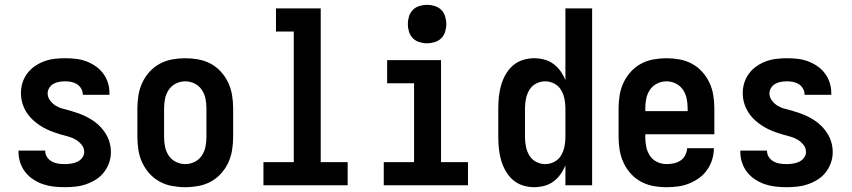

<svg xmlns="http://www.w3.org/2000/svg" viewBox="-20 -770 3540 798"><path d="M249 8Q226 8 203.5 5.5Q181 3 160 -4Q139 -11 119.5 -23.5Q100 -36 86 -53.5Q72 -71 64.5 -93Q57 -115 57 -137V-144H168V-142Q168 -128 176 -116.5Q184 -105 196 -98.5Q208 -92 221.5 -90Q235 -88 249 -88Q262 -88 275.5 -90Q289 -92 301 -97.5Q313 -103 321.5 -114Q330 -125 330 -138Q330 -155 319.5 -168Q309 -181 295 -189.5Q281 -198 265.5 -202Q250 -206 234.5 -210.5Q219 -215 203.5 -220.5Q188 -226 173.5 -233Q159 -240 145.5 -249Q132 -258 120 -268.5Q108 -279 98 -292Q88 -305 81 -320Q74 -335 70.5 -350.5Q67 -366 67 -382Q67 -405 73.5 -426Q80 -447 93.5 -465Q107 -483 125.5 -495.5Q144 -508 164.5 -515.5Q185 -523 207 -525.5Q229 -528 251 -528Q273 -528 295 -525.5Q317 -523 337.5 -515.5Q358 -508 376.5 -495.5Q395 -483 408.5 -465Q422 -447 428.5 -426Q435 -405 435 -383V-376H324V-378Q324 -391 317 -402.5Q310 -414 299.5 -420.5Q289 -427 276.5 -429.5Q264 -432 251 -432Q239 -432 226.5 -430Q214 -428 203 -422Q192 -416 185 -405Q178 -394 178 -382Q178 -366 188 -352.5Q198 -339 212 -330.5Q226 -322 242 -318Q258 -314 273.5 -309.5Q289 -305 304.5 -299.5Q320 -294 334.5 -287Q349 -280 362.5 -271.5Q376 -263 388 -252Q400 -241 410 -228Q420 -215 427 -200.5Q434 -186 437.5 -170Q441 -154 441 -138Q441 -115 433.5 -93.5Q426 -72 412 -54Q398 -36 379 -24Q360 -12 338.5 -4.5Q317 3 294.5 5.5Q272 8 249 8Z M750 8Q723 8 695.5 3Q668 -2 644 -15Q620 -28 601.5 -48.5Q583 -69 571.5 -93.5Q560 -118 555.5 -145.5Q551 -173 551 -200V-320Q551 -347 555.5 -374.5Q560 -402 571.5 -426.5Q583 -451 601.5 -471.5Q620 -492 644 -505Q668 -518 695.5 -523Q723 -528 750 -528Q777 -528 804.5 -523Q832 -518 856 -505Q880 -492 898.5 -471.5Q917 -451 928.5 -426.5Q940 -402 944.5 -374.5Q949 -347 949 -320V-200Q949 -173 944.5 -145.5Q940 -118 928.5 -93.5Q917 -69 898.5 -48.5Q880 -28 856 -15Q832 -2 804.5 3Q777 8 750 8ZM750 -88Q770 -88 788.5 -97Q807 -106 818.5 -123Q830 -140 834 -160Q838 -180 838 -200V-320Q838 -340 834 -360Q830 -380 818.5 -397Q807 -414 788.5 -423Q770 -432 750 -432Q730 -432 711.5 -423Q693 -414 681.5 -397Q670 -380 666 -360Q662 -340 662 -320V-200Q662 -180 666 -160Q670 -140 681.5 -123Q693 -106 711.5 -97Q730 -88 750 -88Z M1075 0V-96H1201V-639H1127V-735H1313V-96H1425V0Z M1575 0V-96H1701V-424H1589V-520H1813V-96H1925V0ZM1755 -590Q1739 -590 1723 -595Q1707 -600 1696 -611Q1685 -622 1680 -638Q1675 -654 1675 -670Q1675 -686 1680 -702Q1685 -718 1696 -729Q1707 -740 1723 -745Q1739 -750 1755 -750Q1771 -750 1787 -745Q1803 -740 1814 -729Q1825 -718 1830 -702Q1835 -686 1835 -670Q1835 -654 1830 -638Q1825 -622 1814 -611Q1803 -600 1787 -595Q1771 -590 1755 -590Z M2200 8Q2176 8 2152.5 0.5Q2129 -7 2111 -23Q2093 -39 2081 -60.5Q2069 -82 2062.5 -105Q2056 -128 2053.5 -152Q2051 -176 2051 -200V-320Q2051 -344 2053.5 -368Q2056 -392 2062.5 -415Q2069 -438 2081 -459.5Q2093 -481 2111 -497Q2129 -513 2152.5 -520.5Q2176 -528 2200 -528Q2221 -528 2242 -522.5Q2263 -517 2280 -504.5Q2297 -492 2309.5 -474.5Q2322 -457 2330 -437V-735H2441V0H2330V-83Q2322 -63 2309.5 -45.5Q2297 -28 2280 -15.5Q2263 -3 2242 2.5Q2221 8 2200 8ZM2246 -88Q2266 -88 2284 -97.5Q2302 -107 2312 -124Q2322 -141 2326 -160.5Q2330 -180 2330 -200V-320Q2330 -340 2326 -359.5Q2322 -379 2312 -396Q2302 -413 2284 -422.5Q2266 -432 2246 -432Q2226 -432 2208 -422.5Q2190 -413 2180 -396Q2170 -379 2166 -359.5Q2162 -340 2162 -320V-200Q2162 -180 2166 -160.5Q2170 -141 2180 -124Q2190 -107 2208 -97.5Q2226 -88 2246 -88Z M2750 8Q2722 8 2695 3Q2668 -2 2644 -15Q2620 -28 2601.5 -48.5Q2583 -69 2571.5 -94Q2560 -119 2555.5 -146Q2551 -173 2551 -200V-320Q2551 -347 2555.5 -374.5Q2560 -402 2571.5 -426.5Q2583 -451 2601.5 -471.5Q2620 -492 2644 -505Q2668 -518 2695.5 -523Q2723 -528 2750 -528Q2777 -528 2804.5 -523Q2832 -518 2856 -505Q2880 -492 2898.5 -471.5Q2917 -451 2928.5 -426.5Q2940 -402 2944.5 -374.5Q2949 -347 2949 -320V-212H2662V-200Q2662 -180 2666 -160Q2670 -140 2681 -123Q2692 -106 2711 -97Q2730 -88 2750 -88Q2765 -88 2780 -91Q2795 -94 2808 -102.5Q2821 -111 2828 -125Q2835 -139 2836 -154H2947Q2947 -130 2940 -107Q2933 -84 2919 -64Q2905 -44 2885.5 -30Q2866 -16 2843.5 -7Q2821 2 2797.5 5Q2774 8 2750 8ZM2662 -308H2838V-320Q2838 -340 2834 -360Q2830 -380 2818.5 -397Q2807 -414 2788.5 -423Q2770 -432 2750 -432Q2730 -432 2711.5 -423Q2693 -414 2681.5 -397Q2670 -380 2666 -360Q2662 -340 2662 -320Z M3249 8Q3226 8 3203.5 5.5Q3181 3 3160 -4Q3139 -11 3119.5 -23.5Q3100 -36 3086 -53.5Q3072 -71 3064.5 -93Q3057 -115 3057 -137V-144H3168V-142Q3168 -128 3176 -116.5Q3184 -105 3196 -98.5Q3208 -92 3221.5 -90Q3235 -88 3249 -88Q3262 -88 3275.5 -90Q3289 -92 3301 -97.5Q3313 -103 3321.5 -114Q3330 -125 3330 -138Q3330 -155 3319.5 -168Q3309 -181 3295 -189.5Q3281 -198 3265.5 -202Q3250 -206 3234.5 -210.5Q3219 -215 3203.5 -220.5Q3188 -226 3173.5 -233Q3159 -240 3145.5 -249Q3132 -258 3120 -268.5Q3108 -279 3098 -292Q3088 -305 3081 -320Q3074 -335 3070.5 -350.5Q3067 -366 3067 -382Q3067 -405 3073.5 -426Q3080 -447 3093.5 -465Q3107 -483 3125.5 -495.5Q3144 -508 3164.5 -515.5Q3185 -523 3207 -525.5Q3229 -528 3251 -528Q3273 -528 3295 -525.5Q3317 -523 3337.5 -515.5Q3358 -508 3376.5 -495.5Q3395 -483 3408.5 -465Q3422 -447 3428.5 -426Q3435 -405 3435 -383V-376H3324V-378Q3324 -391 3317 -402.5Q3310 -414 3299.5 -420.5Q3289 -427 3276.5 -429.5Q3264 -432 3251 -432Q3239 -432 3226.5 -430Q3214 -428 3203 -422Q3192 -416 3185 -405Q3178 -394 3178 -382Q3178 -366 3188 -352.5Q3198 -339 3212 -330.5Q3226 -322 3242 -318Q3258 -314 3273.5 -309.5Q3289 -305 3304.5 -299.5Q3320 -294 3334.5 -287Q3349 -280 3362.5 -271.5Q3376 -263 3388 -252Q3400 -241 3410 -228Q3420 -215 3427 -200.5Q3434 -186 3437.5 -170Q3441 -154 3441 -138Q3441 -115 3433.5 -93.5Q3426 -72 3412 -54Q3398 -36 3379 -24Q3360 -12 3338.5 -4.5Q3317 3 3294.5 5.5Q3272 8 3249 8Z"/></svg>

Font: Iosevka Custom
Style: Bold
Weight: 700
Monospace: yes
Designer: Belleve Invis
Foundry: Belleve Invis
Version: Version 30.3.3; ttfautohint (v1.8.3)